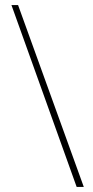

<svg xmlns="http://www.w3.org/2000/svg" viewBox="-20 -734 367 754"><path d="M51 -714 309 0H281L25 -714Z"/></svg>

Font: Noto Sans Hebrew ExtraCondensed Thin
Style: Regular
Weight: 100
Width: 2
Designer: Monotype Design Team
Foundry: Monotype Imaging Inc.
Version: Version 2.004; ttfautohint (v1.8.4.7-5d5b)